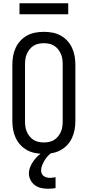

<svg xmlns="http://www.w3.org/2000/svg" viewBox="-20 -939 540 1182"><path d="M250 8Q223 8 196.5 3Q170 -2 147 -14.5Q124 -27 105.5 -47Q87 -67 76 -91.5Q65 -116 60.5 -142Q56 -168 56 -195V-540Q56 -567 60.5 -593Q65 -619 76 -643.5Q87 -668 105.5 -688Q124 -708 147 -720.5Q170 -733 196.5 -738Q223 -743 250 -743Q277 -743 303.5 -738Q330 -733 353 -720.5Q376 -708 394.5 -688Q413 -668 424 -643.5Q435 -619 439.5 -593Q444 -567 444 -540V-195Q444 -168 439.5 -142Q435 -116 424 -91.5Q413 -67 394.5 -47Q376 -27 353 -14.5Q330 -2 303.5 3Q277 8 250 8ZM250 -62Q267 -62 283.5 -65.5Q300 -69 314 -78Q328 -87 338.5 -100.5Q349 -114 355.5 -129.5Q362 -145 364 -161.5Q366 -178 366 -195V-540Q366 -557 364 -573.5Q362 -590 355.5 -605.5Q349 -621 338.5 -634.5Q328 -648 314 -657Q300 -666 283.5 -669.5Q267 -673 250 -673Q233 -673 216.5 -669.5Q200 -666 186 -657Q172 -648 161.5 -634.5Q151 -621 144.5 -605.5Q138 -590 136 -573.5Q134 -557 134 -540V-195Q134 -178 136 -161.5Q138 -145 144.5 -129.5Q151 -114 161.5 -100.5Q172 -87 186 -78Q200 -69 216.5 -65.5Q233 -62 250 -62ZM276 223Q255 223 234 218.5Q213 214 195.5 201.5Q178 189 168 169.5Q158 150 158 129Q158 108 166.5 87.5Q175 67 188 49.5Q201 32 217 17.5Q233 3 252 -8H300V0Q286 9 274.5 21.5Q263 34 254.5 48.5Q246 63 239.5 78.5Q233 94 233 111Q233 121 237.5 130.5Q242 140 250 145.5Q258 151 268.5 153.5Q279 156 289 156Q297 156 305.5 154.5Q314 153 322 152V219Q311 221 299.5 222Q288 223 276 223ZM100 -851V-919H400V-851Z"/></svg>

Font: Iosevka Curly
Style: Regular
Weight: 400
Monospace: yes
Designer: Belleve Invis
Foundry: Belleve Invis
Version: Version 22.1.2; ttfautohint (v1.8.4)